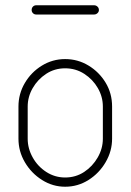

<svg xmlns="http://www.w3.org/2000/svg" viewBox="-20 -702 495 728"><path d="M227 6Q180 6 139.5 -19.5Q99 -45 74.5 -86.5Q50 -128 50 -176V-298Q50 -346 74 -387Q98 -428 138.5 -453Q179 -478 227 -478Q275 -478 315.5 -453.5Q356 -429 380.5 -388.5Q405 -348 405 -298V-176Q405 -129 380.5 -87Q356 -45 315.5 -19.5Q275 6 227 6ZM227 -29Q267 -29 299 -50Q331 -71 350.5 -105Q370 -139 370 -176V-298Q370 -335 351 -368Q332 -401 299.5 -422Q267 -443 227 -443Q187 -443 155 -422Q123 -401 104 -368Q85 -335 85 -298V-176Q85 -139 104 -105Q123 -71 155.5 -50Q188 -29 227 -29ZM117 -647Q110 -647 105 -652Q100 -657 100 -664Q100 -672 105 -677Q110 -682 117 -682H337Q344 -682 349.5 -677Q355 -672 355 -664Q355 -657 349.5 -652Q344 -647 337 -647Z"/></svg>

Font: Dosis ExtraLight ExtraLight
Style: Regular
Weight: 250
Version: Version 3.001; ttfautohint (v1.8.2)